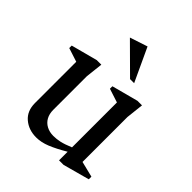

<svg xmlns="http://www.w3.org/2000/svg" viewBox="-194 -801 931 931"><g transform="rotate(45 271.5 -335.0)"><path d="M208 12Q156 12 121 -18Q86 -48 86 -102V-385L15 -408V-425L151 -461H182L172 -371V-142Q172 -114 183 -94Q194 -74 214.5 -63Q235 -52 262 -52Q283 -52 306 -57Q329 -62 365 -77V-385L294 -408V-425L430 -461H461L451 -371V-63L532 -43V-25L396 12H365V-47Q316 -18 279 -3Q242 12 208 12ZM330 -510 187 -652 278 -682 358 -510Z"/></g></svg>

Font: Ancizar Serif Light
Style: Regular
Weight: 400
Version: Version 8.100